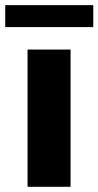

<svg xmlns="http://www.w3.org/2000/svg" viewBox="-46 -719 379 739"><path d="M225.6 0H60.1V-528.3H225.6ZM313 -614.7H-25.9V-699.2H313Z"/></svg>

Font: Roboto Black
Style: Regular
Weight: 900
Designer: Google
Version: Version 2.134; 2016